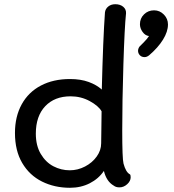

<svg xmlns="http://www.w3.org/2000/svg" viewBox="-20 -885 827 911"><path d="M51 -254Q51 -332 83 -390Q115 -448 174 -479Q233 -510 312 -510Q363 -510 401 -496Q439 -482 463 -460Q469 -701 478 -826Q480 -843 493.5 -854Q507 -865 527 -865Q550 -865 564.5 -853Q579 -841 578 -822Q571 -756 565.5 -580Q560 -404 560 -266Q560 -133 566 -109Q577 -68 596 -58Q600 -56 600 -44Q600 -26 583.5 -11Q567 4 547 4Q530 4 520 -4Q485 -24 473 -74Q448 -37 406 -15.5Q364 6 312 6Q239 6 179.5 -23.5Q120 -53 85.5 -111.5Q51 -170 51 -254ZM460 -205Q460 -251 461 -277L462 -357Q447 -383 405.5 -405.5Q364 -428 315 -428Q239 -428 194.5 -381Q150 -334 150 -251Q150 -194 173.5 -154.5Q197 -115 233.5 -96Q270 -77 311 -77Q349 -77 383.5 -95Q418 -113 439 -142.5Q460 -172 460 -205ZM777 -769Q777 -735 753.5 -697Q730 -659 688 -623Q677 -614 666 -614Q652 -614 643.5 -623Q635 -632 635 -644Q635 -654 642 -664Q647 -669 662.5 -684.5Q678 -700 687 -714Q669 -716 656.5 -733.5Q644 -751 644 -770Q644 -798 663.5 -817Q683 -836 711 -836Q738 -836 757.5 -816Q777 -796 777 -769Z"/></svg>

Font: Mali Medium
Style: Regular
Weight: 500
Version: Version 1.000; ttfautohint (v1.6)